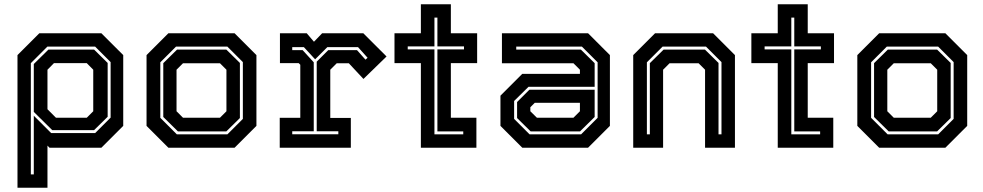

<svg xmlns="http://www.w3.org/2000/svg" viewBox="-20 -697 4639 906"><path d="M62.5 189V-437L165.5 -540H458.5L561.5 -437V-103L458.5 0H213.5L204 -10V189ZM125.5 126H139.5V-151L221.5 -69H429L502 -142V-404L429 -477H203.5L125.5 -399ZM244 -141.5H389.5L420 -172V-368L389.5 -399H234.5L204 -368V-181.5ZM226.5 -83 139.5 -169V-395L208.5 -463H424L488 -400V-146L424 -83Z M774.5 0 671.5 -103V-437L774.5 -540H1087L1190 -437V-103L1087 0ZM814.5 -63H1053L1126 -136V-404L1053 -477H810.5L736.5 -403V-141ZM819.5 -77 750.5 -145V-399L815.5 -463H1048L1112 -400V-140L1048 -77ZM843.5 -141.5H1018L1048.5 -172V-368L1018 -398.5H843.5L813 -368V-172Z M1300 0V-141H1397V-391.5L1389.5 -399H1301V-540H1427.5L1461.5 -500L1500 -540H1694.5L1804 -430.5L1695 -324.5L1626 -398.5H1569L1538.5 -368V-140.5H1635.5V0ZM1359 -63.5H1576.5V-77.5H1474.5V-406L1529 -460.5H1664.5L1704.5 -415.5L1714.5 -424.5L1669.5 -474.5H1524.5L1467 -417L1414 -474.5H1359V-460.5H1408L1460.5 -403V-77.5H1359Z M1966 0V-399H1841.5V-540H1966V-677H2107.5V-540H2231.5V-399H2107.5V-141.5H2228V0ZM2030 -63H2166V-77H2044V-464H2169.5V-478H2044V-614H2030V-478H1904V-464H2030Z M2444.5 0 2341.5 -103V-245.5L2444.5 -348.5H2716.5V-368L2686 -398.5H2348.5V-540H2755L2858 -437V-103L2755 0ZM2484 -77 2420 -140V-215.5L2478 -273.5H2786V-145L2717 -77ZM2479 -63H2722L2800 -141V-403L2726 -477H2416V-463H2721L2786 -399V-287.5H2474L2406 -220.5V-136ZM2513.5 -141.5H2686L2716.5 -172V-212H2503.5L2482.5 -191V-172Z M2968 0V-437L3071 -540H3345L3448 -437V0H3307V-368L3276.5 -398.5H3139.5L3109 -368V0ZM3032.5 -63H3046.5V-399L3111.5 -463H3306.5L3370.5 -400V-63H3384.5V-404L3311.5 -477H3106.5L3032.5 -403Z M3650 0V-399H3525.5V-540H3650V-677H3791.5V-540H3915.5V-399H3791.5V-141.5H3912V0ZM3714 -63H3850V-77H3728V-464H3853.5V-478H3728V-614H3714V-478H3588V-464H3714Z M4128.5 0 4025.5 -103V-437L4128.5 -540H4441L4544 -437V-103L4441 0ZM4168.5 -63H4407L4480 -136V-404L4407 -477H4164.5L4090.5 -403V-141ZM4173.5 -77 4104.5 -145V-399L4169.5 -463H4402L4466 -400V-140L4402 -77ZM4197.5 -141.5H4372L4402.5 -172V-368L4372 -398.5H4197.5L4167 -368V-172Z"/></svg>

Font: Tourney
Style: Bold
Weight: 700
Designer: Tyler Finck
Foundry: Etcetera Type Co
Version: Version 1.015